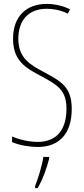

<svg xmlns="http://www.w3.org/2000/svg" viewBox="-20 -744 431 985"><path d="M348 -185C348 -299 293 -327 202 -376C133 -413 74 -447 74 -545C74 -640 126 -699 220 -699C247 -699 288 -694 328 -674L339 -696C311 -711 265 -724 220 -724C118 -724 47 -663 47 -545C47 -431 113 -395 190 -354C278 -307 321 -280 321 -185C321 -82 273 -16 173 -16C130 -16 77 -28 42 -44V-15C81 2 134 10 173 10C285 10 348 -59 348 -185ZM232 71V61H202C198 101 174 175 160 211V221H173C200 176 220 117 232 71Z"/></svg>

Font: Noto Sans Bengali ExtraCondensed Thin
Style: Regular
Weight: 100
Width: 2
Designer: Joana Ranito - Universal Thirst; Jelle Bosma - Monotype Design Team
Foundry: Universal Thirst ehf.
Version: Version 3.000